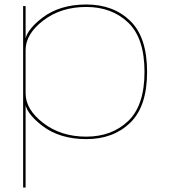

<svg xmlns="http://www.w3.org/2000/svg" viewBox="-20 -615 755 855"><path d="M83 220H94V-448V-588H83ZM364.5 4.5Q484.5 4.5 559.8 -68.2Q635 -141 635 -295Q635 -449.5 559.8 -522.2Q484.5 -595 364.5 -595Q246 -595 168.5 -535.8Q91 -476.5 91 -424.5L94 -392Q94 -463.5 172.8 -523.8Q251.5 -584 364 -584Q478 -584 550.8 -514.5Q623.5 -445 623.5 -295Q623.5 -145.5 550.8 -76Q478 -6.5 364 -6.5Q251.5 -6.5 172.8 -67Q94 -127.5 94 -199L91 -166Q91 -114 168.5 -54.8Q246 4.5 364.5 4.5Z"/></svg>

Font: Anybody Expanded Thin
Style: Regular
Weight: 250
Width: 7
Version: Version 1.113;gftools[0.9.25]